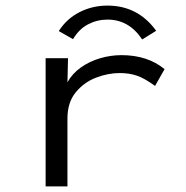

<svg xmlns="http://www.w3.org/2000/svg" viewBox="-20 -665 665 686"><path d="M143 1V-457H223L221 -371Q238 -402 269 -424Q300 -446 338 -457Q376 -468 414 -468Q507 -468 568 -418L534 -358Q497 -385 469.5 -394.5Q442 -404 408 -404Q366 -404 323 -387.5Q280 -371 250.5 -335Q221 -299 221 -242V1ZM241 -525 190 -554Q218 -598 264 -621.5Q310 -645 364 -645Q473 -645 538 -555L488 -524Q441 -595 364 -595Q327 -595 294.5 -578Q262 -561 241 -525Z"/></svg>

Font: Inconsolata Expanded Thin
Style: Regular
Weight: 100
Width: 7
Monospace: yes
Designer: Raph Levien, Cyreal, Brenton Simpson
Foundry: Raph Levien, Cyreal, Google
Version: Version 3.100; ttfautohint (v1.8.4.7-5d5b)